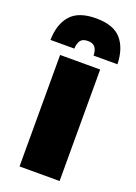

<svg xmlns="http://www.w3.org/2000/svg" viewBox="-147 -742 564 797"><g transform="rotate(20 135.0 -343.0)"><path d="M46 0V-492.5H223V0ZM135 -686.5Q212.5 -686.5 246.8 -647Q281 -607.5 283 -537.5H177.5Q177 -561 167.2 -573.8Q157.5 -586.5 135 -586.5Q112 -586.5 102.8 -573.8Q93.5 -561 92.5 -537.5H-13Q-11.5 -607.5 23.2 -647Q58 -686.5 135 -686.5Z"/></g></svg>

Font: Anek Latin Medium ExtraBold
Style: Regular
Weight: 800
Version: Version 1.003